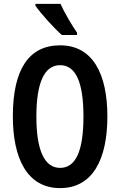

<svg xmlns="http://www.w3.org/2000/svg" viewBox="-20 -957 617 987"><path d="M291 -937H162V-928C188 -889 261 -809 298 -777H376V-789C352 -823 310 -894 291 -937ZM532 -358C532 -577 457 -724 289 -724C129 -724 46 -601 46 -359C46 -142 120 10 289 10C457 10 532 -139 532 -358ZM167 -358C167 -532 208 -622 289 -622C369 -622 409 -535 409 -358C409 -180 369 -94 289 -94C209 -94 167 -183 167 -358Z"/></svg>

Font: Noto Sans Georgian ExtraCondensed SemiBold
Style: Regular
Weight: 600
Width: 2
Designer: Monotype Design Team, Akaki Razmadze
Foundry: Google LLC
Version: Version 2.005